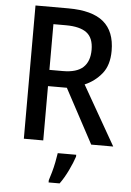

<svg xmlns="http://www.w3.org/2000/svg" viewBox="-61 -759 699 1025"><g transform="rotate(5 288.0 -246.5)"><path d="M263 -714Q391 -714 452 -663Q513 -612 513 -508Q513 -431 476 -385.5Q439 -340 385 -317L566 0H448L292 -291H191V0H87V-714ZM258 -623H191V-378H263Q337 -378 371.5 -410Q406 -442 406 -504Q406 -568 369.5 -595.5Q333 -623 258 -623ZM373 71Q363 102 342.5 145Q322 188 298 221H239V209Q245 191 252.5 164.5Q260 138 265.5 110Q271 82 274 61H373Z"/></g></svg>

Font: Noto Sans Sinhala UI SemiCondensed Medium
Style: Regular
Weight: 500
Width: 4
Designer: Jelle Bosma - Monotype Design Team
Foundry: Monotype Imaging Inc.
Version: Version 2.006; ttfautohint (v1.8.4.7-5d5b)